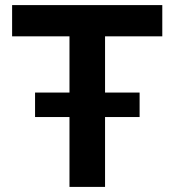

<svg xmlns="http://www.w3.org/2000/svg" viewBox="-20 -733 684 753"><path d="M252.5 0V-274H117.5V-370H252.5V-590.5H27.5V-713H616.5V-590.5H392V-370H527.5V-274H392V0Z"/></svg>

Font: Commissioner SemiBold
Style: Regular
Weight: 600
Designer: Kostas Bartsokas
Foundry: Kostas Bartsokas
Version: Version 1.000; ttfautohint (v1.8.3)